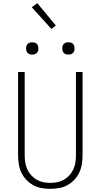

<svg xmlns="http://www.w3.org/2000/svg" viewBox="-20 -1193 640 1221"><path d="M300 8Q272 8 244 3Q216 -2 191.5 -15.5Q167 -29 147.5 -49.5Q128 -70 116 -95.5Q104 -121 99.5 -149Q95 -177 95 -205V-735H137V-205Q137 -182 140.5 -159.5Q144 -137 153.5 -116.5Q163 -96 178 -79Q193 -62 213 -50.5Q233 -39 255 -34.5Q277 -30 300 -30Q323 -30 345 -34.5Q367 -39 387 -50.5Q407 -62 422 -79Q437 -96 446.5 -116.5Q456 -137 459.5 -159.5Q463 -182 463 -205V-735H505V-205Q505 -177 500.5 -149Q496 -121 484 -95.5Q472 -70 452.5 -49.5Q433 -29 408.5 -15.5Q384 -2 356 3Q328 8 300 8ZM415 -846Q407 -846 399.5 -848Q392 -850 386 -856Q380 -862 378 -869.5Q376 -877 376 -885Q376 -893 378 -900.5Q380 -908 386 -914Q392 -920 399.5 -922Q407 -924 415 -924Q423 -924 430.5 -922Q438 -920 444 -914Q450 -908 452 -900.5Q454 -893 454 -885Q454 -877 452 -869.5Q450 -862 444 -856Q438 -850 430.5 -848Q423 -846 415 -846ZM185 -846Q177 -846 169.5 -848Q162 -850 156 -856Q150 -862 148 -869.5Q146 -877 146 -885Q146 -893 148 -900.5Q150 -908 156 -914Q162 -920 169.5 -922Q177 -924 185 -924Q193 -924 200.5 -922Q208 -920 214 -914Q220 -908 222 -900.5Q224 -893 224 -885Q224 -877 222 -869.5Q220 -862 214 -856Q208 -850 200.5 -848Q193 -846 185 -846ZM307 -1009 182 -1147 217 -1173 335 -1031Z"/></svg>

Font: Iosevka Extralight Extended
Style: Regular
Weight: 200
Width: 7
Monospace: yes
Designer: Belleve Invis
Foundry: Belleve Invis
Version: Version 32.5.0; ttfautohint (v1.8.4)